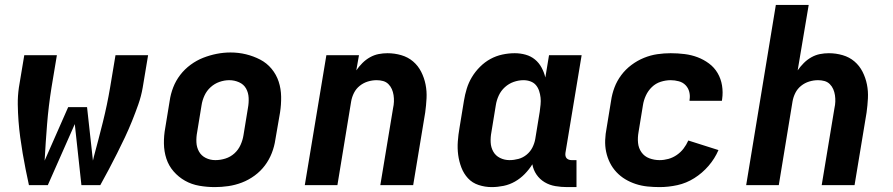

<svg xmlns="http://www.w3.org/2000/svg" viewBox="-20 -755 3640 783"><path d="M98 0Q91 -32 84.5 -64.5Q78 -97 72.5 -129.5Q67 -162 62.5 -195Q58 -228 55.5 -261.5Q53 -295 52.5 -329Q52 -363 57 -398L79 -530H212L190 -398Q178 -323 172 -248.5Q166 -174 162 -100L258 -318H335L359 -100L363 -117Q382 -187 399.5 -257Q417 -327 429 -398L451 -530H584L562 -398Q556 -363 544 -329Q532 -295 518.5 -261.5Q505 -228 489.5 -195Q474 -162 457.5 -129.5Q441 -97 424 -64.5Q407 -32 389 0H312L285 -249L175 0Z M856 8Q824 8 792.5 2.5Q761 -3 734.5 -18Q708 -33 688 -56Q668 -79 658.5 -108Q649 -137 648.5 -169.5Q648 -202 654 -234L672 -344Q676 -372 686.5 -399Q697 -426 715 -449.5Q733 -473 757.5 -491Q782 -509 809 -519.5Q836 -530 864 -535.5Q892 -541 920 -541Q953 -541 983.5 -533.5Q1014 -526 1041 -512Q1068 -498 1087.5 -474.5Q1107 -451 1116.5 -422Q1126 -393 1126.5 -360.5Q1127 -328 1122 -296L1103 -186Q1099 -158 1088.5 -131Q1078 -104 1060.5 -80.5Q1043 -57 1018.5 -39Q994 -21 966.5 -10.5Q939 0 911 4Q883 8 856 8ZM858 -102Q879 -102 899.5 -108.5Q920 -115 936 -129.5Q952 -144 961 -164Q970 -184 973 -204L991 -314Q995 -335 994 -356Q993 -377 983.5 -394Q974 -411 955 -419.5Q936 -428 915 -428Q895 -428 875 -421Q855 -414 839 -399.5Q823 -385 814 -365.5Q805 -346 802 -326L784 -216Q780 -195 781 -174.5Q782 -154 791.5 -137Q801 -120 819 -111Q837 -102 858 -102Z M1223 0 1311 -530H1444L1433 -468Q1444 -484 1458 -498Q1472 -512 1489 -521.5Q1506 -531 1524 -534.5Q1542 -538 1560 -538Q1589 -538 1616.5 -530Q1644 -522 1664.5 -504.5Q1685 -487 1697.5 -462.5Q1710 -438 1715.5 -410.5Q1721 -383 1719.5 -354Q1718 -325 1714 -296L1665 0H1531L1583 -314Q1586 -327 1586.5 -340.5Q1587 -354 1585 -367Q1583 -380 1578 -391.5Q1573 -403 1564 -412Q1555 -421 1542.5 -424.5Q1530 -428 1516 -428Q1498 -428 1480 -422.5Q1462 -417 1447 -405Q1432 -393 1423.5 -376Q1415 -359 1412 -341L1356 0Z M1985 8Q1958 8 1932 -0.5Q1906 -9 1888.5 -28Q1871 -47 1861.5 -72Q1852 -97 1848.5 -123.5Q1845 -150 1847 -178Q1849 -206 1854 -234L1872 -344Q1876 -369 1883.5 -393.5Q1891 -418 1904.5 -440.5Q1918 -463 1937.5 -482.5Q1957 -502 1980 -514.5Q2003 -527 2028.5 -532.5Q2054 -538 2079 -538Q2102 -538 2123.5 -532Q2145 -526 2161.5 -512.5Q2178 -499 2188.5 -479.5Q2199 -460 2204 -439L2219 -530H2352L2286 -132Q2285 -126 2286 -120Q2287 -114 2290.5 -110Q2294 -106 2299.5 -104Q2305 -102 2311 -102H2331V8H2293Q2269 8 2245 4Q2221 0 2201 -12Q2181 -24 2168 -43Q2155 -62 2151 -85Q2138 -64 2120 -45.5Q2102 -27 2080 -14.5Q2058 -2 2033.5 3Q2009 8 1985 8ZM2058 -102Q2076 -102 2094.5 -107Q2113 -112 2128 -124.5Q2143 -137 2151.5 -154Q2160 -171 2163 -189L2181 -299Q2183 -314 2184.5 -328.5Q2186 -343 2184.5 -357Q2183 -371 2178.5 -384.5Q2174 -398 2165.5 -408Q2157 -418 2143.5 -423Q2130 -428 2115 -428Q2095 -428 2075 -421Q2055 -414 2039 -399.5Q2023 -385 2014 -365.5Q2005 -346 2002 -326L1984 -216Q1980 -195 1981 -174.5Q1982 -154 1991.5 -137Q2001 -120 2019 -111Q2037 -102 2058 -102Z M2670 8Q2645 8 2620.5 5.5Q2596 3 2573 -4.5Q2550 -12 2530 -24Q2510 -36 2494 -53Q2478 -70 2467.5 -91Q2457 -112 2452 -135.5Q2447 -159 2448 -184Q2449 -209 2454 -234L2472 -344Q2476 -372 2486 -398.5Q2496 -425 2513.5 -448.5Q2531 -472 2555 -490Q2579 -508 2606 -519Q2633 -530 2660.5 -534Q2688 -538 2715 -538Q2744 -538 2772 -534.5Q2800 -531 2825 -521.5Q2850 -512 2871.5 -496Q2893 -480 2906.5 -457Q2920 -434 2924.5 -406.5Q2929 -379 2925 -351Q2925 -349 2924.5 -347.5Q2924 -346 2924 -344H2792Q2792 -345 2792 -345.5Q2792 -346 2792 -347Q2795 -364 2791 -380Q2787 -396 2776 -407.5Q2765 -419 2748.5 -423.5Q2732 -428 2715 -428Q2695 -428 2674.5 -421.5Q2654 -415 2638.5 -400Q2623 -385 2614 -365.5Q2605 -346 2602 -326L2584 -216Q2580 -194 2582 -172.5Q2584 -151 2596 -134Q2608 -117 2628 -109.5Q2648 -102 2670 -102Q2688 -102 2706 -107Q2724 -112 2740 -123Q2756 -134 2767.5 -149Q2779 -164 2787 -182L2910 -143Q2895 -108 2869.5 -78.5Q2844 -49 2811.5 -28.5Q2779 -8 2742.5 0Q2706 8 2670 8Z M3023 0 3144 -735H3278L3233 -468Q3244 -484 3258 -498Q3272 -512 3289 -521.5Q3306 -531 3324 -534.5Q3342 -538 3360 -538Q3389 -538 3416.5 -530Q3444 -522 3464.5 -504.5Q3485 -487 3497.5 -462.5Q3510 -438 3515.5 -410.5Q3521 -383 3519.5 -354Q3518 -325 3514 -296L3465 0H3331L3383 -314Q3386 -327 3386.5 -340.5Q3387 -354 3385 -367Q3383 -380 3378 -391.5Q3373 -403 3364 -412Q3355 -421 3342.5 -424.5Q3330 -428 3316 -428Q3298 -428 3280 -422.5Q3262 -417 3247 -405Q3232 -393 3223.5 -376Q3215 -359 3212 -341L3156 0Z"/></svg>

Font: Iosevka Curly XBdEx
Style: Italic
Weight: 800
Width: 7
Italic angle: -9°
Monospace: yes
Designer: Belleve Invis
Foundry: Belleve Invis
Version: Version 11.1.0; ttfautohint (v1.8.3)